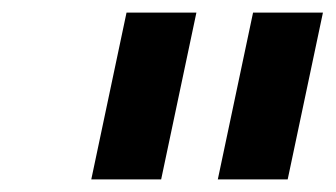

<svg xmlns="http://www.w3.org/2000/svg" viewBox="-20 -765 533 305"><path d="M125 -480 181 -745H292L236 -480ZM326 -480 382 -745H493L437 -480Z"/></svg>

Font: Plus Jakarta Display Medium
Style: Italic
Weight: 500
Italic angle: -12°
Designer: Gumpita Rahayu
Foundry: Tokotype Studio
Version: Version 1.000